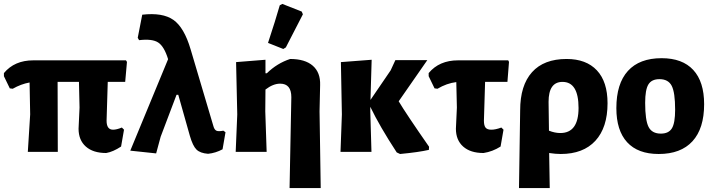

<svg xmlns="http://www.w3.org/2000/svg" viewBox="-27 -775 3637 980"><path d="M115 0 127 -191 124 -354Q80 -346 38 -322L23 -324L-7 -386V-402Q47 -467 143 -467H616L621 -459L612 -357H523L517 -159Q517 -113 550 -113Q568 -113 595 -124L606 -113L591 -27Q550 0 515 6Q448 6 411 -27Q374 -60 374 -118L379 -226L376 -357H267L268 0Z M770 8 638 -6 831 -473Q811 -538 780.5 -558Q750 -578 683 -570L676 -582L699 -700Q803 -712 858 -673.5Q913 -635 946 -523L1062 -132Q1067 -113 1077.5 -108Q1088 -103 1113 -108L1124 -100L1109 -13Q1074 6 1035 10Q995 7 976 -11.5Q957 -30 942 -82L883 -291H874L793 -77Z M1401 -748 1414 -755 1513 -716 1519 -702Q1502 -668 1432 -533L1419 -525L1341 -556Q1379 -671 1401 -748ZM1328 -470V-401H1335Q1387 -452 1454 -474Q1530 -474 1569.5 -439.5Q1609 -405 1607 -341L1604 -207L1610 185H1451L1460 -279Q1460 -348 1403 -348Q1367 -348 1328 -318L1327 -207L1334 0H1176L1184 -191L1178 -458Z M1711 0 1718 -191 1713 -458 1870 -470 1864 -265 1967 -416 1991 -468H2154L2008 -258Q2046 -194 2163 -26L2162 -10Q2110 2 2015 11L1998 3Q1911 -130 1863 -230V-207L1869 0Z M2441 6Q2374 6 2337 -27Q2300 -60 2300 -118L2305 -226L2302 -356Q2253 -350 2206 -322L2191 -324L2161 -386V-402Q2215 -467 2311 -467H2567L2571 -459L2563 -357H2449L2443 -159Q2443 -134 2451.5 -123.5Q2460 -113 2481 -113Q2502 -113 2532 -124L2543 -113L2528 -27Q2487 -1 2441 6Z M2622 185 2628 -212Q2628 -339 2688.5 -406.5Q2749 -474 2865 -474Q2965 -474 3019.5 -416Q3074 -358 3074 -248Q3074 -124 3012 -56.5Q2950 11 2835 11Q2809 11 2776 6L2779 185ZM2773 -255 2775 -108Q2805 -96 2833 -96Q2926 -96 2926 -224Q2926 -357 2844 -357Q2773 -357 2773 -255Z M3350 -478Q3456 -478 3511.5 -418Q3567 -358 3567 -243Q3567 -119 3507.5 -54Q3448 11 3335 11Q3229 11 3174 -49Q3119 -109 3119 -223Q3119 -348 3178 -413Q3237 -478 3350 -478ZM3339 -371Q3299 -371 3282.5 -344Q3266 -317 3266 -250Q3266 -161 3283.5 -127Q3301 -93 3346 -93Q3386 -93 3402.5 -120Q3419 -147 3419 -215Q3419 -303 3401.5 -337Q3384 -371 3339 -371Z"/></svg>

Font: Alegreya Sans SC ExtraBold
Style: Regular
Weight: 800
Designer: Juan Pablo del Peral
Foundry: Huerta Tipografica
Version: Version 2.007